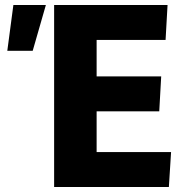

<svg xmlns="http://www.w3.org/2000/svg" viewBox="-20 -748 742 768"><path d="M9.2 -544.7 33.5 -728H163.5L110.8 -544.7ZM196.5 -728H650.2L642.3 -588.2H366.5V-442.5H624.8L617 -302.7H366.5V-139.8H664.3L655.5 0H196.5Z"/></svg>

Font: Murecho Thin
Style: Regular
Weight: 100
Designer: Neil Summerour
Foundry: Positype
Version: Version 1.010